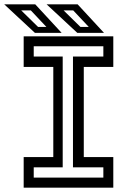

<svg xmlns="http://www.w3.org/2000/svg" viewBox="-52 -868 602 888"><path d="M57.5 0V-141.5H194.5V-558.5H57.5V-700H472V-558.5H335.5V-141.5H472V0ZM104 -46.5H426V-94H285.5V-606.5H426V-654H104V-606.5H238V-94H104ZM429 -716H305.5L163.5 -848H307ZM358.5 -743.5 286.5 -820H242L320 -743.5ZM233 -716H109.5L-32.5 -848H111ZM162.5 -743.5 90.5 -820H46L124 -743.5Z"/></svg>

Font: Tourney Thin Medium
Style: Regular
Weight: 500
Version: Version 1.015